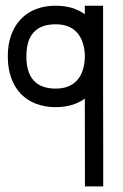

<svg xmlns="http://www.w3.org/2000/svg" viewBox="-20 -375 432 672"><path d="M340.8 -355Q340.8 -261.7 340.8 -185.3Q340.8 -108.9 340.8 -46.4Q340.8 16.1 341.1 65.9Q341.3 115.7 341.3 154.8Q341.3 193.8 341.3 223.9Q341.3 253.9 341.3 277.3H277.3L276.9 -29.8Q235.4 0 174.8 0Q136.7 0 105.7 -12Q74.7 -23.9 52.7 -46.9Q30.8 -69.8 19 -102.8Q7.3 -135.7 7.3 -177.7Q7.3 -219.2 19 -252Q30.8 -284.7 52.5 -307.6Q74.2 -330.6 105.2 -342.8Q136.2 -355 174.8 -355Q235.4 -355 276.9 -325.2V-355ZM276.9 -184.6Q273.9 -235.4 248 -262.7Q222.2 -290 174.8 -290Q72.3 -290 72.3 -177.7Q72.3 -121.1 98.1 -93Q124 -64.9 174.8 -64.9Q221.7 -64.9 247.8 -91.8Q273.9 -118.7 276.9 -170.9Z"/></svg>

Font: Fibel Vienna LRS
Style: Regular
Weight: 400
Designer: Peter Wiegel
Foundry: Peter Wioegel
Version: Version 000.000